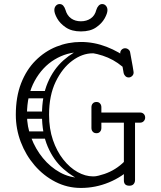

<svg xmlns="http://www.w3.org/2000/svg" viewBox="-20 -917 795 947"><path d="M618 -1Q591 -1 591 -27V-330Q591 -356 618 -356Q646 -356 646 -332V-29Q646 -17 639 -9Q632 -1 618 -1ZM471 -312Q461 -312 453.5 -319.5Q446 -327 446 -337Q446 -348 453.5 -355Q461 -362 471 -362H671Q682 -362 689 -355Q696 -348 696 -337Q696 -327 689 -319.5Q682 -312 671 -312ZM615 -535Q605 -535 598.5 -541.5Q592 -548 590 -556Q582 -604 578 -624.5Q574 -645 573.5 -650Q573 -655 573 -655Q573 -665 580 -672Q587 -679 597 -679Q606 -679 613.5 -673Q621 -667 622 -658Q631 -610 634.5 -589.5Q638 -569 638.5 -564.5Q639 -560 639 -559Q639 -549 631.5 -542Q624 -535 615 -535ZM226 -252Q226 -243 221 -238Q216 -233 209 -233H114Q98 -233 98 -252Q98 -269 115 -269H209Q226 -269 226 -252ZM224 -451Q224 -442 219 -437Q214 -432 207 -432H112Q96 -432 96 -451Q96 -468 113 -468H207Q224 -468 224 -451ZM218 -350Q218 -341 213 -336Q208 -331 201 -331H106Q90 -331 90 -350Q90 -367 107 -367H201Q218 -367 218 -350ZM400 -18Q341 -41 292.5 -84Q244 -127 215.5 -193.5Q187 -260 187 -351Q187 -443 215.5 -509.5Q244 -576 293 -619.5Q342 -663 401 -685L442 -654Q441 -654 439.5 -654Q438 -654 437 -654Q386 -654 336.5 -617.5Q287 -581 254.5 -513.5Q222 -446 222 -351Q222 -282 241 -226.5Q260 -171 292 -130.5Q324 -90 362.5 -68.5Q401 -47 439 -47Q449 -47 461 -49ZM379 10Q312 10 253.5 -20Q195 -50 151 -101Q107 -152 82.5 -216.5Q58 -281 58 -351Q58 -439 84 -506Q110 -573 155.5 -618.5Q201 -664 258.5 -687Q316 -710 379 -710Q444 -710 506 -686Q568 -662 618 -622Q631 -612 631 -598Q631 -584 622 -578Q618 -575 612 -575Q605 -575 597 -580Q589 -585 583 -589Q540 -625 486.5 -642.5Q433 -660 379 -660Q310 -660 249.5 -623.5Q189 -587 151 -518Q113 -449 113 -351Q113 -293 134 -237.5Q155 -182 191.5 -137.5Q228 -93 276 -66.5Q324 -40 379 -40Q439 -40 495 -59Q551 -78 594 -121Q599 -126 605 -133.5Q611 -141 617 -141Q628 -141 635 -135Q644 -129 644 -116Q644 -105 633 -94Q584 -45 517.5 -17.5Q451 10 379 10ZM456 -414Q467 -414 473 -407Q480 -400 480 -388V-339Q480 -328 474 -320Q467 -313 456 -313Q444 -313 437 -320Q431 -328 431 -339V-388Q431 -400 438 -407Q444 -414 456 -414ZM456 -260Q444 -260 438 -267Q431 -274 431 -286V-335Q431 -347 437 -354Q444 -361 456 -361Q467 -361 474 -354Q480 -347 480 -335V-286Q480 -274 473 -267Q467 -260 456 -260ZM379 -762Q334 -762 305 -781.5Q276 -801 262 -826Q248 -851 248 -867Q248 -880 255.5 -888.5Q263 -897 274 -897Q285 -897 292 -889Q299 -881 303 -868Q311 -840 331 -826Q351 -812 379 -812Q407 -812 427.5 -826Q448 -840 455 -868Q459 -881 466.5 -889Q474 -897 484 -897Q495 -897 502.5 -888.5Q510 -880 510 -867Q510 -851 496 -826Q482 -801 453.5 -781.5Q425 -762 379 -762Z"/></svg>

Font: Nsibidi Libre Uzo
Style: Regular
Weight: 400
Designer: Oluwaseun Badejo
Version: Version 1.021